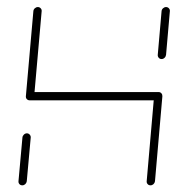

<svg xmlns="http://www.w3.org/2000/svg" viewBox="-20 -539 514 558"><path d="M44.8 -0.4Q39.6 -0.4 36.5 -3.9Q33.3 -7.4 33.7 -12.2L45.2 -139.3Q45.6 -144.1 49.4 -147.8Q53.3 -151.5 58.1 -151.5Q63 -151.5 66.3 -147.8Q69.6 -144.1 69.3 -139.3L57.8 -12.2Q57 -7 53.3 -3.7Q49.6 -0.4 44.8 -0.4ZM90 -518.5Q94.8 -518.5 98.1 -515Q101.5 -511.5 101.1 -506.7L79.3 -259.3Q78.9 -254.4 75.2 -250.9Q71.5 -247.4 66.3 -247.4Q61.5 -247.4 58.1 -250.7Q54.8 -254.1 55.2 -259.3L77 -506.7Q77.4 -511.5 81.3 -515Q85.2 -518.5 90 -518.5ZM438.9 -247.4H66.3L68.1 -271.5H440.7ZM440.7 -271.5Q445.9 -271.5 449.1 -267.8Q452.2 -264.1 451.9 -259.3L430.4 -12.2Q429.6 -7 425.9 -3.7Q422.2 -0.4 417.4 -0.4Q412.2 -0.4 409.1 -3.9Q405.9 -7.4 406.3 -12.2L427.8 -259.3Q428.5 -264.4 432.2 -268Q435.9 -271.5 440.7 -271.5ZM449.6 -367.4Q444.4 -367.4 441.3 -371.1Q438.1 -374.8 438.5 -379.6L449.6 -506.7Q450 -511.5 453.9 -515Q457.8 -518.5 462.6 -518.5Q467.4 -518.5 470.7 -515Q474.1 -511.5 473.7 -506.7L462.6 -379.6Q461.9 -374.4 458.1 -370.9Q454.4 -367.4 449.6 -367.4Z"/></svg>

Font: 26F Galaxy Sans Thin
Style: Italic
Weight: 100
Italic angle: -4.99998°
Designer: C₂₉H₂₅N₃O₅
Version: Version 1.200